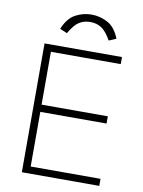

<svg xmlns="http://www.w3.org/2000/svg" viewBox="-98 -978 778 1045"><g transform="rotate(10 291.0 -455.5)"><path d="M97 0V-712H525V-673H139V-381H505V-341H139V-39H525V0ZM323 -911Q369 -911 411.5 -888.5Q454 -866 478 -805L438 -788Q410 -837 383.5 -853.5Q357 -870 323 -870Q288 -870 261.5 -853.5Q235 -837 207 -788L167 -805Q192 -866 234 -888.5Q276 -911 323 -911Z"/></g></svg>

Font: Muli ExtraLight
Style: Regular
Weight: 250
Designer: Vernon Adams
Foundry: Vernon Adams
Version: Version 2.100; ttfautohint (v1.8.1.43-b0c9)